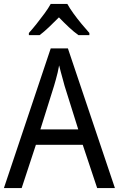

<svg xmlns="http://www.w3.org/2000/svg" viewBox="-20 -964 610 984"><path d="M478 0 404 -222H164L91 0H0L240 -716H328L569 0ZM311 -524Q308 -536 302.5 -555.5Q297 -575 291.5 -595.5Q286 -616 283 -629Q280 -611 275.5 -592Q271 -573 266 -555.5Q261 -538 257 -524L187 -301H381ZM325 -944Q337 -922 356.5 -895Q376 -868 398 -841.5Q420 -815 438 -795V-784H382Q358 -801 332.5 -825Q307 -849 282 -875Q256 -849 231 -825Q206 -801 183 -784H128V-795Q147 -816 168 -842.5Q189 -869 208.5 -895.5Q228 -922 240 -944Z"/></svg>

Font: Noto Sans Devanagari SemiCondensed
Style: Regular
Weight: 400
Width: 4
Designer: Jelle Bosma - Monotype Design Team
Foundry: Monotype Imaging Inc.
Version: Version 2.006